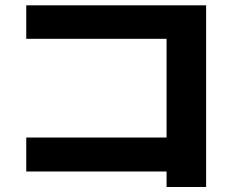

<svg xmlns="http://www.w3.org/2000/svg" viewBox="-20 -707 904 739"><path d="M621.1 -46.9H81.1V-177.7H621.1V-557.6H81.1V-686.5H773.4V12.7H621.1Z"/></svg>

Font: Pretendard GOV ExtraBold
Style: Regular
Weight: 800
Designer: Base glyphs from Inter by Rasmus Andersson; Hangeul glyphs from Noto Sans CJK(Source Han Sans) by Jang Soo-young and Kan
Foundry: Kil Hyung-jin
Version: Version 1.309